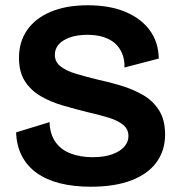

<svg xmlns="http://www.w3.org/2000/svg" viewBox="-20 -694 684 728"><path d="M324 14Q259 14 207.5 1Q156 -12 119.5 -38Q83 -64 63 -102.5Q43 -141 41 -192L168 -231Q169 -186 190 -156Q211 -126 248 -112Q285 -98 331 -98Q375 -98 405.5 -109Q436 -120 451.5 -138Q467 -156 467 -178Q467 -204 447 -220.5Q427 -237 393 -247.5Q359 -258 315 -268Q267 -280 220 -293.5Q173 -307 135 -329Q97 -351 74.5 -386Q52 -421 52 -475Q52 -535 82.5 -579.5Q113 -624 171.5 -649Q230 -674 313 -674Q396 -674 455.5 -649Q515 -624 548 -579Q581 -534 582 -472L452 -438Q453 -468 443 -491.5Q433 -515 415 -530.5Q397 -546 371 -554Q345 -562 312 -562Q273 -562 245 -552Q217 -542 202.5 -525.5Q188 -509 188 -486Q188 -459 210 -442Q232 -425 269 -414Q306 -403 351 -392Q394 -383 438.5 -369.5Q483 -356 521 -334.5Q559 -313 582.5 -276.5Q606 -240 606 -184Q606 -124 574 -79.5Q542 -35 479 -10.5Q416 14 324 14Z"/></svg>

Font: Bricolage Grotesque 24pt
Style: Bold
Weight: 700
Designer: Mathieu Triay
Foundry: Atelier Triay
Version: Version 1.001;gftools[0.9.33.dev8+g029e19f]